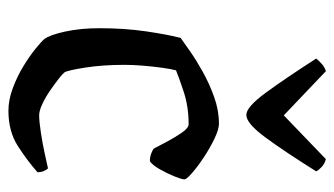

<svg xmlns="http://www.w3.org/2000/svg" viewBox="-189 -605 794 456"><g transform="rotate(90 208.0 -377.0)"><path d="M243 0Q217 0 189 -10.5Q161 -21 136.5 -36Q112 -51 95 -65Q78 -79 73 -85Q63 -98 55 -134.5Q47 -171 47 -216Q47 -276 54.5 -327Q62 -378 70 -409Q80 -416 100.5 -430.5Q121 -445 149.5 -461Q178 -477 210 -488.5Q242 -500 274 -500Q287 -500 309 -489.5Q331 -479 353 -464.5Q375 -450 390.5 -436.5Q406 -423 406 -418Q406 -412 399 -394.5Q392 -377 382 -359.5Q372 -342 363 -336Q353 -336 345 -339Q337 -342 333 -345Q327 -357 316.5 -376.5Q306 -396 295 -412Q284 -428 275 -428Q233 -428 197 -416Q161 -404 147 -398Q144 -387 141 -365.5Q138 -344 136 -320Q134 -296 134 -276Q134 -224 140.5 -182.5Q147 -141 152 -133Q155 -129 167 -119.5Q179 -110 195 -99Q211 -88 227 -80.5Q243 -73 254 -73Q268 -73 294.5 -77Q321 -81 346 -86.5Q371 -92 380 -94Q383 -91 386 -84.5Q389 -78 389 -69Q362 -45 327 -22.5Q292 0 243 0ZM253 -565Q234 -565 200 -611.5Q166 -658 119 -731Q123 -736 131 -743.5Q139 -751 149 -754L254 -654L358 -754Q369 -751 376.5 -744Q384 -737 387 -731Q340 -656 306.5 -610.5Q273 -565 253 -565Z"/></g></svg>

Font: Texturina 72pt Medium
Style: Regular
Weight: 500
Designer: Guillermo Torres Carreño
Foundry: Omnibus-Type
Version: Version 1.002; ttfautohint (v1.8.3)